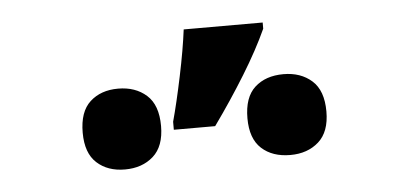

<svg xmlns="http://www.w3.org/2000/svg" viewBox="-30 -884 637 310"><g transform="rotate(-5 288.5 -729.5)"><path d="M404 -838V-828Q389 -795 365 -756Q341 -717 313 -678H246V-691Q254 -720 263 -763Q272 -806 276 -838ZM162 -752Q190 -752 208 -736Q226 -720 226 -686Q226 -653 208 -637Q190 -621 162 -621Q134 -621 116.5 -637Q99 -653 99 -686Q99 -720 116.5 -736Q134 -752 162 -752ZM430 -752Q458 -752 476 -736Q494 -720 494 -686Q494 -653 476 -637Q458 -621 430 -621Q401 -621 383.5 -637Q366 -653 366 -686Q366 -720 383.5 -736Q401 -752 430 -752Z"/></g></svg>

Font: BC Sans
Style: Bold
Weight: 700
Designer: Monotype Design Team
Province of B.C.
Foundry: Monotype Imaging Inc.
Version: Version 2.000;GOOG;noto-source:20170915:90ef993387c0